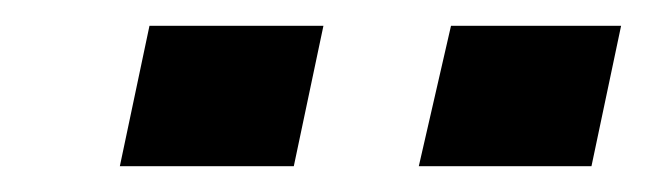

<svg xmlns="http://www.w3.org/2000/svg" viewBox="-20 -725 502 149"><path d="M305 -596 330 -705H462L439 -596ZM73 -596 96 -705H231L208 -596Z"/></svg>

Font: Saira Expanded
Style: Bold Italic
Weight: 700
Width: 7
Italic angle: -12°
Designer: Hector Gatti with collaboration of the Omnibus-Type team
Foundry: Omnibus-Type
Version: Version 1.101